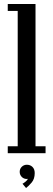

<svg xmlns="http://www.w3.org/2000/svg" viewBox="-20 -770 268 965"><path d="M19 0V-35H69V-715H19V-750H158.5V-35H209V0ZM111 175 93 153.5Q97.5 151.5 107.8 143.5Q118 135.5 120 128Q119 129.5 114.5 129.5Q99.5 129.5 89.2 119Q79 108.5 79 93.5Q79 78.5 89.5 68.2Q100 58 115 58Q132 58 143.2 69Q154.5 80 154.5 100Q154.5 129.5 138.8 147.8Q123 166 111 175Z"/></svg>

Font: Imbue 10pt Medium
Style: Regular
Weight: 500
Designer: Tyler Finck
Foundry: Etcetera Type Company
Version: Version 1.102; ttfautohint (v1.8.3)